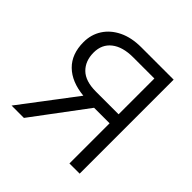

<svg xmlns="http://www.w3.org/2000/svg" viewBox="-181 -856 1011 1011"><g transform="rotate(45 325.0 -350.0)"><path d="M45.5 0 276 -304Q181.5 -313 129.2 -364.2Q77 -415.5 77 -504Q77 -560.5 105.5 -604.8Q134 -649 186.5 -674.5Q239 -700 311 -700H552.5V0H476.5V-299H361L137.5 0ZM308 -366H476.5V-632.5H318.5Q240.5 -632.5 197 -598.2Q153.5 -564 153.5 -503Q153.5 -440.5 191.5 -403.2Q229.5 -366 308 -366Z"/></g></svg>

Font: Geologica Roman ExtraLight
Style: Regular
Weight: 250
Designer: Sindre Bremnes, Frode Helland
Foundry: Monokrom Skriftforlag AS
Version: Version 1.010;gftools[0.9.28]